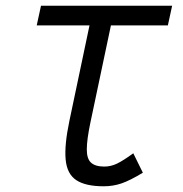

<svg xmlns="http://www.w3.org/2000/svg" viewBox="-20 -638 640 672"><path d="M343 14Q279.5 14 247 -7.5Q214.5 -29 209.8 -79.5Q205 -130 223 -215.5L302.5 -593H377.5L296.5 -209.5Q284 -150 283.8 -116.2Q283.5 -82.5 298.5 -68.8Q313.5 -55 345 -55Q368 -55 389.8 -65.5Q411.5 -76 446.5 -101.5L480 -33.5Q434.5 -6 405 4Q375.5 14 343 14ZM108.5 -549 123.5 -618H582.5L567.5 -549Z"/></svg>

Font: Victor Mono Thin
Style: Italic
Weight: 100
Italic angle: -12°
Monospace: yes
Designer: Rune Bjørnerås
Version: Version 1.561;gftools[0.9.30]